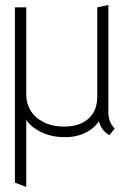

<svg xmlns="http://www.w3.org/2000/svg" viewBox="-20 -530 505 760"><path d="M409 -87V-510L365 -501V-147Q365 -108 348 -81.5Q331 -55 302 -42Q273 -29 236 -29Q186 -29 151.5 -47Q117 -65 100.5 -93.5Q84 -122 84 -152V-501H39V193L84 210V-56Q88 -48 99 -37Q110 -26 129 -14.5Q148 -3 175 5Q202 13 238 13Q268 13 294 5Q320 -3 340 -17.5Q360 -32 371 -50Q378 -29 387 -17.5Q396 -6 403 -1.5Q410 3 413 5L434 -21Q430 -25 424 -33Q418 -41 413.5 -54.5Q409 -68 409 -87Z"/></svg>

Font: Advent Pro Light
Style: Regular
Weight: 300
Version: Version 3.000